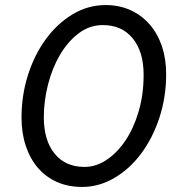

<svg xmlns="http://www.w3.org/2000/svg" viewBox="-20 -729 699 758"><path d="M304 9Q249 9 205 -10.5Q161 -30 130 -66Q99 -102 82 -152.5Q65 -203 65 -265Q65 -353 90.5 -433Q116 -513 161 -574.5Q206 -636 266.5 -672.5Q327 -709 397 -709Q451 -709 495 -689Q539 -669 570.5 -633Q602 -597 619 -547Q636 -497 636 -436Q636 -346 609.5 -265Q583 -184 537.5 -123Q492 -62 431.5 -26.5Q371 9 304 9ZM314 -70Q359 -70 401 -98Q443 -126 475.5 -174.5Q508 -223 527.5 -289.5Q547 -356 547 -434Q547 -525 504 -577.5Q461 -630 386 -630Q333 -630 290 -597Q247 -564 216.5 -512Q186 -460 169.5 -395Q153 -330 153 -266Q153 -175 195.5 -122.5Q238 -70 314 -70Z"/></svg>

Font: Rosa Sans
Style: Italic
Weight: 400
Italic angle: -12°
Designer: Pentagram / MCKL
Foundry: Pentagram / MCKL
Version: Version 1.005;September 16, 2019;FontCreator 11.5.0.2425 64-